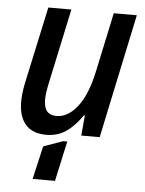

<svg xmlns="http://www.w3.org/2000/svg" viewBox="-53 -582 625 830"><g transform="rotate(5 259.5 -167.0)"><path d="M161 10Q86 10 57.5 -45.5Q29 -101 51 -205L123 -539H223L151 -202Q138 -140 148.5 -107.5Q159 -75 199 -75Q248 -75 289.5 -127.5Q331 -180 353 -286L407 -539H507L393 0H313L321 -88H317Q282 -38 245.5 -14Q209 10 161 10ZM120 205 153 61 237 31H255L217 205Z"/></g></svg>

Font: Noto Sans SemiCondensed Medium
Style: Italic
Weight: 500
Width: 4
Italic angle: -12°
Designer: Monotype Design Team
Foundry: Monotype Imaging Inc.
Version: Version 2.013; ttfautohint (v1.8.4.7-5d5b)